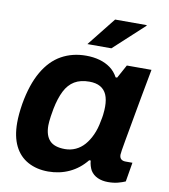

<svg xmlns="http://www.w3.org/2000/svg" viewBox="-82 -793 769 875"><g transform="rotate(10 302.0 -355.5)"><path d="M199 12Q146 12 105.5 -10Q65 -32 43.5 -75.5Q22 -119 22 -183Q22 -203 24 -224.5Q26 -246 30 -271Q46 -363 80.5 -422.5Q115 -482 165.5 -510Q216 -538 279 -538Q313 -538 341.5 -530Q370 -522 392 -506Q414 -490 428 -464H435L469 -526H583L559 -397Q552 -358 545 -319.5Q538 -281 532 -247Q526 -213 521 -186Q516 -159 513.5 -142Q511 -125 511 -121Q511 -107 518.5 -100.5Q526 -94 539 -94H571L556 -5Q543 1 522.5 6.5Q502 12 476 12Q449 12 428 2.5Q407 -7 395 -26Q390 -35 386.5 -46.5Q383 -58 382 -71H375Q342 -30 297 -9Q252 12 199 12ZM257 -102Q283 -102 306 -112.5Q329 -123 346.5 -143Q364 -163 377 -191.5Q390 -220 396 -255Q400 -273 401.5 -285.5Q403 -298 403.5 -307.5Q404 -317 404 -324Q404 -357 394.5 -379Q385 -401 365 -412.5Q345 -424 314 -424Q273 -424 245.5 -407.5Q218 -391 201 -357.5Q184 -324 174 -274Q170 -253 168 -238.5Q166 -224 165 -213.5Q164 -203 164 -195Q164 -149 186 -125.5Q208 -102 257 -102ZM275 -591 380 -723H526V-720L386 -591Z"/></g></svg>

Font: Archivo SemiBold
Style: Bold Italic
Weight: 700
Italic angle: -10°
Version: Version 2.001